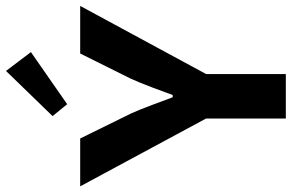

<svg xmlns="http://www.w3.org/2000/svg" viewBox="-192 -814 1005 662"><g transform="rotate(-90 311.0 -482.5)"><path d="M242.2 -804.2 397.9 -964.8 462.9 -878.9 283.2 -753.9ZM307.1 -390.1H314.9Q320.8 -407.2 339.8 -457.5Q358.9 -507.8 371.1 -534.2L458 -709H622.1L387.2 -274.9V0H233.9V-274.9L0 -709H165L251 -534.2Q263.2 -507.8 282 -457.5Q300.8 -407.2 307.1 -390.1Z"/></g></svg>

Font: Sarala
Style: Bold
Weight: 700
Designer: Andres Torresi
Foundry: Huerta Tipografica
Version: Version 1.004;PS 001.003;hotconv 1.0.70;makeotf.lib2.5.58329